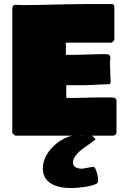

<svg xmlns="http://www.w3.org/2000/svg" viewBox="-20 -696 609 952"><path d="M41 -630.9V-36.1L55.7 -23.4H539.1C554.7 -24.4 557.6 -32.2 557.6 -44.9V-201.2C552.7 -213.9 535.2 -212.9 521.5 -212.9H459C419.9 -212.9 375 -210 332 -210C324.2 -210 316.4 -210.9 308.6 -210.9V-273.4H386.7C436.5 -273.4 480.5 -278.3 519.5 -278.3V-277.3C524.4 -277.3 525.4 -280.3 528.3 -287.1V-299.8C528.3 -316.4 526.4 -319.3 526.4 -339.8V-353.5C526.4 -361.3 525.4 -367.2 525.4 -372.1V-390.6C525.4 -395.5 527.3 -402.3 527.3 -407.2C527.3 -418.9 523.4 -427.7 503.9 -427.7C442.4 -427.7 385.7 -423.8 328.1 -423.8H306.6V-484.4H533.2C542 -491.2 545.9 -492.2 546.9 -500V-663.1C546.9 -669.9 543 -674.8 534.2 -675.8H404.3C304.7 -675.8 204.1 -670.9 105.5 -670.9H80.1C77.1 -671.9 74.2 -671.9 69.3 -671.9H57.6C39.1 -671.9 41 -658.2 41 -630.9ZM192.4 138.7C192.4 211.9 257.8 236.3 331.1 236.3C374 236.3 465.8 225.6 465.8 205.1V183.6C460.9 157.2 452.1 130.9 442.4 130.9C439.5 130.9 436.5 131.8 387.7 140.6C363.3 140.6 341.8 132.8 341.8 109.4C341.8 81.1 375 49.8 409.2 28.3L453.1 -3.9C453.1 -12.7 435.5 -22.5 435.5 -23.4C435.5 -23.4 343.8 -22.5 337.9 -23.4C271.5 -8.8 192.4 60.5 192.4 138.7Z"/></svg>

Font: Bowlby One SC
Style: Regular
Weight: 400
Width: 1
Version: Version 1.2